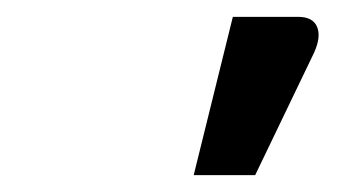

<svg xmlns="http://www.w3.org/2000/svg" viewBox="-20 -779 408 228"><path d="M210 -571 256.5 -759H334Q351.5 -759 356.5 -747.2Q361.5 -735.5 353 -716.5L283 -571Z"/></svg>

Font: Lato Heavy
Style: Italic
Weight: 800
Italic angle: -7°
Designer: Lukasz Dziedzic
Foundry: tyPoland Lukasz Dziedzic
Version: Version 2.007; 2014-02-27